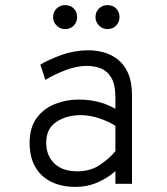

<svg xmlns="http://www.w3.org/2000/svg" viewBox="-20 -720 656 752"><path d="M276 12Q222.5 12 182 -7.2Q141.5 -26.5 118.8 -65Q96 -103.5 96 -161Q96 -220 123.2 -257.2Q150.5 -294.5 194.2 -312.2Q238 -330 288 -330Q325 -330 359.8 -322.2Q394.5 -314.5 432 -294V-337Q432 -388.5 416 -415.5Q400 -442.5 374.2 -452.2Q348.5 -462 320 -462Q279.5 -462 234.2 -444.2Q189 -426.5 158 -407L138 -467Q170.5 -486.5 221 -504.8Q271.5 -523 327 -523Q354.5 -523 384 -515.5Q413.5 -508 439.2 -488.8Q465 -469.5 481 -435Q497 -400.5 497 -346V0H432V-50Q401.5 -22.5 361.8 -5.2Q322 12 276 12ZM283 -49Q334 -49 371.5 -74.2Q409 -99.5 432 -128V-227Q407.5 -243.5 370 -256.2Q332.5 -269 295 -269Q241 -269 201 -242.8Q161 -216.5 161 -161Q161 -111 192.8 -80Q224.5 -49 283 -49ZM235 -606Q215.5 -606 201.8 -619.8Q188 -633.5 188 -653Q188 -673.5 201.8 -686.8Q215.5 -700 235 -700Q255.5 -700 268.8 -686.8Q282 -673.5 282 -653Q282 -633.5 268.8 -619.8Q255.5 -606 235 -606ZM401 -606Q381.5 -606 367.8 -619.8Q354 -633.5 354 -653Q354 -673.5 367.8 -686.8Q381.5 -700 401 -700Q421.5 -700 434.8 -686.8Q448 -673.5 448 -653Q448 -633.5 434.8 -619.8Q421.5 -606 401 -606Z"/></svg>

Font: Overpass Mono Light Light
Style: Regular
Weight: 300
Monospace: yes
Version: Version 4.000